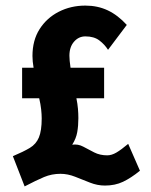

<svg xmlns="http://www.w3.org/2000/svg" viewBox="-20 -649 540 686"><path d="M68 17 26 -91Q64 -107 86.5 -120.5Q109 -134 119 -158Q129 -182 129 -226Q129 -240 127 -258.5Q125 -277 120 -298H59V-407H100Q98 -419 97 -429Q96 -439 96 -449Q96 -505 121.5 -545Q147 -585 190 -607Q233 -629 285 -629Q329 -629 365 -612Q401 -595 433 -560L366 -471Q354 -490 335 -504.5Q316 -519 285 -519Q261 -519 244.5 -500Q228 -481 228 -450Q228 -434 232 -407H352V-298H253Q257 -278 258.5 -260.5Q260 -243 260 -227Q260 -200 256 -177Q252 -154 238 -132Q259 -135 277.5 -125Q296 -115 316.5 -104.5Q337 -94 363 -94Q379 -94 396 -104Q413 -114 438 -135L480 -39Q448 -13 419.5 0.5Q391 14 355 14Q328 14 301.5 3.5Q275 -7 248.5 -17.5Q222 -28 196 -28Q165 -28 137.5 -16.5Q110 -5 68 17Z"/></svg>

Font: Inconsolata Black
Style: Regular
Weight: 900
Monospace: yes
Designer: Raph Levien, Cyreal, Brenton Simpson
Foundry: Raph Levien, Cyreal, Google
Version: Version 3.001; ttfautohint (v1.8.2.53-6de2)